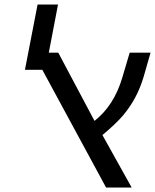

<svg xmlns="http://www.w3.org/2000/svg" viewBox="-20 -833 689 853"><path d="M168 -522.9H90.8L147 -813H237.8L196.8 -599.1H238.8L399.9 -295.9Q487.3 -364.7 523.9 -490.2L556.2 -599.1H648.9L618.2 -492.2Q602.5 -439.5 579.3 -397.2Q556.2 -355 525.9 -319.3Q495.6 -283.7 435.1 -232.9L564.9 0H451.2Z"/></svg>

Font: Liberation Sans
Style: Italic
Weight: 400
Italic angle: -12°
Designer: Steve Matteson
Foundry: Ascender Corporation
Version: Version 2.1.5